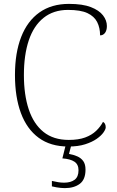

<svg xmlns="http://www.w3.org/2000/svg" viewBox="-20 -744 604 988"><path d="M332 10Q240 10 179 -35Q118 -80 87.5 -162.5Q57 -245 57 -358Q57 -472 89 -554Q121 -636 183 -680Q245 -724 335 -724Q405 -724 447.5 -707.5Q490 -691 510 -665Q530 -639 530 -610Q530 -588 520.5 -575Q511 -562 495 -562Q495 -601 480 -630.5Q465 -660 430 -676.5Q395 -693 330 -693Q255 -693 204 -652Q153 -611 128 -536Q103 -461 103 -358Q103 -256 128 -181Q153 -106 204 -65Q255 -24 334 -24Q384 -24 418 -36.5Q452 -49 474.5 -70.5Q497 -92 510 -117Q517 -113 520.5 -106Q524 -99 524 -89Q524 -79 512.5 -62.5Q501 -46 477.5 -29.5Q454 -13 418 -1.5Q382 10 332 10ZM314 224Q304 224 293.5 223Q283 222 271 220Q259 218 247 215V187Q265 191 279.5 193.5Q294 196 310 196Q344 196 364 181Q384 166 384 132Q384 102 363 88Q342 74 301 71L321 -9H350L335 48Q358 52 377.5 60.5Q397 69 408.5 85Q420 101 420 129Q420 180 390.5 202Q361 224 314 224Z"/></svg>

Font: Noto Serif Khmer ExtraLight
Style: Regular
Weight: 250
Version: Version 2.003